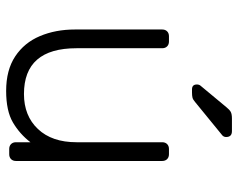

<svg xmlns="http://www.w3.org/2000/svg" viewBox="-95 -670 775 625"><g transform="rotate(90 292.5 -357.5)"><path d="M276 10Q208 10 163.5 -19.5Q119 -49 97.5 -100Q76 -151 76 -214V-498Q76 -508 82 -514Q88 -520 98 -520H115Q125 -520 131 -514Q137 -508 137 -498V-219Q137 -48 286 -48Q357 -48 400 -93.5Q443 -139 443 -219V-498Q443 -508 449 -514Q455 -520 465 -520H482Q492 -520 498 -514Q504 -508 504 -498V-22Q504 -12 498 -6Q492 0 482 0H465Q455 0 449 -6Q443 -12 443 -22V-69Q416 -34 378.5 -12Q341 10 276 10ZM271 -595Q255 -595 255 -611Q255 -619 260 -624L329 -707Q337 -717 344 -721Q351 -725 366 -725H407Q426 -725 426 -706Q426 -699 421 -694L312 -605Q304 -598 297.5 -596.5Q291 -595 281 -595Z"/></g></svg>

Font: Rubik Light Light
Style: Regular
Weight: 300
Version: Version 2.101